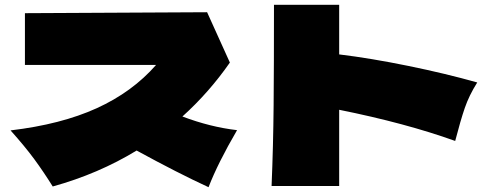

<svg xmlns="http://www.w3.org/2000/svg" viewBox="-20 -771 2040 801"><path d="M850 10Q720 -50 550 -143Q391 -46 200 7Q162 -54 123 -107Q84 -160 24 -227Q235 -252 383.5 -319.5Q532 -387 631 -500H84V-716L844 -720L939 -510Q852 -385 741 -285Q857 -241 969 -228Q889 -91 850 10Z M1879 -183Q1673 -257 1395 -313V5H1113Q1120 -163 1121.5 -331Q1123 -499 1123 -751H1395V-544Q1527 -528 1683.5 -496Q1840 -464 1971 -427Q1937 -373 1919 -320.5Q1901 -268 1879 -183Z"/></svg>

Font: Mantou Sans
Style: Regular
Weight: 400
Designer: Mant0u / artakana
Foundry: Mant0u / artakana
Version: Version 1.001;October 22, 2023;FontCreator 14.0.0.2901 64-bi